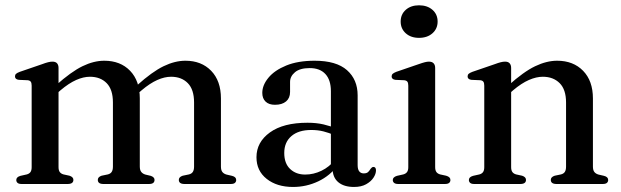

<svg xmlns="http://www.w3.org/2000/svg" viewBox="-20 -712 2403 743"><path d="M206.5 -449V-65.5Q206.5 -52.5 211.5 -46Q216.5 -39.5 226 -37L249 -32Q264 -27 264 -16Q264 0 242 0H63.5Q53 0 48 -4.2Q43 -8.5 43 -15.5Q43 -21 46.8 -25Q50.5 -29 59 -31.5L83.5 -37Q93 -39.5 97.8 -46Q102.5 -52.5 102.5 -65V-380.5Q102.5 -391 99 -395.8Q95.5 -400.5 87.5 -401.5L53 -403Q45 -404 41.5 -407.5Q38 -411 38 -416Q38 -422.5 42 -426.2Q46 -430 56.5 -434L142.5 -463.5Q157 -469 166.2 -471.2Q175.5 -473.5 183 -473.5Q195 -473.5 200.8 -467Q206.5 -460.5 206.5 -449ZM193 -344 174.5 -362.5 196 -381.5Q255.5 -434.5 299.2 -455.8Q343 -477 383.5 -477Q446 -477 483.5 -438Q521 -399 521 -331V-67.5Q521 -53.5 526.8 -46.5Q532.5 -39.5 542.5 -36.5L563.5 -31.5Q578 -26.5 578 -16Q578 0 557 0H380Q358.5 0 358.5 -16Q358.5 -27 373 -32L397 -37Q407.5 -39.5 412.2 -46.8Q417 -54 417 -67.5V-315.5Q417 -365.5 392.8 -390.2Q368.5 -415 328 -415Q303 -415 274.8 -402.5Q246.5 -390 214 -362.5ZM506.5 -344 488.5 -362.5 510 -381.5Q569 -434.5 613 -455.8Q657 -477 697.5 -477Q759.5 -477 797.2 -438Q835 -399 835 -331V-67.5Q835 -53.5 840.5 -46.5Q846 -39.5 856.5 -36.5L878 -31.5Q886 -29.5 890 -25.5Q894 -21.5 894 -15.5Q894 -8.5 889 -4.2Q884 0 873 0H694Q672 0 672 -16Q672 -27 687 -32L711 -37Q721.5 -39.5 726.2 -46.8Q731 -54 731 -67.5V-315.5Q731 -365.5 706.8 -390.2Q682.5 -415 642 -415Q617 -415 588.8 -402.5Q560.5 -390 528 -362.5Z M1267 -60.5V-69.5L1260.5 -72V-359Q1260.5 -402.5 1239.2 -425.5Q1218 -448.5 1178.5 -448.5Q1140.5 -448.5 1121.5 -432.5Q1102.5 -416.5 1102.5 -395V-356Q1102.5 -332.5 1087 -319.5Q1071.5 -306.5 1044 -306.5Q1020.5 -306.5 1007.8 -318.8Q995 -331 995 -352.5Q995 -382.5 1018.8 -411.2Q1042.5 -440 1087.8 -458.5Q1133 -477 1197.5 -477Q1281.5 -477 1322.8 -440.5Q1364 -404 1364 -343V-73Q1364 -56.5 1370.2 -48.8Q1376.5 -41 1387.5 -41Q1399.5 -41 1405 -46.8Q1410.5 -52.5 1414 -58.5Q1416.5 -61.5 1419 -63.8Q1421.5 -66 1425.5 -66Q1430 -66 1432.5 -62.5Q1435 -59 1435 -53Q1435 -39 1425.2 -24.2Q1415.5 -9.5 1396.8 1Q1378 11.5 1350 11.5Q1311 11.5 1289 -7Q1267 -25.5 1267 -60.5ZM972.5 -103.5Q972.5 -162 1024.5 -199.5Q1076.5 -237 1170 -237Q1204.5 -237 1232.2 -230.5Q1260 -224 1281.5 -214.5L1274 -189Q1253.5 -198 1231.8 -203.5Q1210 -209 1184.5 -209Q1135 -209 1107.5 -185.2Q1080 -161.5 1080 -120Q1080 -79.5 1102.8 -58Q1125.5 -36.5 1161 -36.5Q1193.5 -36.5 1224 -51.2Q1254.5 -66 1276.5 -93.5L1286.5 -72Q1257.5 -32 1211.5 -10.2Q1165.5 11.5 1114 11.5Q1051.5 11.5 1012 -19.8Q972.5 -51 972.5 -103.5Z M1664 -449V-65.5Q1664 -52.5 1669 -46Q1674 -39.5 1683.5 -37L1706.5 -32Q1715 -29.5 1719 -25.5Q1723 -21.5 1723 -15.5Q1723 -8.5 1718 -4.2Q1713 0 1702 0H1521Q1510.5 0 1505.2 -4.2Q1500 -8.5 1500 -15.5Q1500 -21 1504 -25Q1508 -29 1516 -31.5L1540.5 -37Q1550 -39.5 1555 -46Q1560 -52.5 1560 -65V-380.5Q1560 -391 1556.5 -395.8Q1553 -400.5 1544.5 -401.5L1510.5 -403Q1502.5 -404 1499 -407.5Q1495.5 -411 1495.5 -416Q1495.5 -422.5 1499.5 -426.2Q1503.5 -430 1513.5 -434L1599.5 -463.5Q1615 -469 1624 -471.2Q1633 -473.5 1639.5 -473.5Q1652 -473.5 1658 -467Q1664 -460.5 1664 -449ZM1601.5 -565.5Q1570 -565.5 1550.2 -583.2Q1530.5 -601 1530.5 -628.5Q1530.5 -656.5 1550.2 -674Q1570 -691.5 1601.5 -691.5Q1633.5 -691.5 1653.5 -674Q1673.5 -656.5 1673.5 -628.5Q1673.5 -601 1653.5 -583.2Q1633.5 -565.5 1601.5 -565.5Z M1958 -449V-65.5Q1958 -52.5 1963 -46Q1968 -39.5 1977.5 -37L2000.5 -32Q2015.5 -27 2015.5 -16Q2015.5 0 1993.5 0H1815Q1804.5 0 1799.5 -4.2Q1794.5 -8.5 1794.5 -15.5Q1794.5 -21 1798.2 -25Q1802 -29 1810.5 -31.5L1835 -37Q1844.5 -39.5 1849.2 -46Q1854 -52.5 1854 -65V-380.5Q1854 -391 1850.5 -395.8Q1847 -400.5 1839 -401.5L1804.5 -403Q1796.5 -404 1793 -407.5Q1789.5 -411 1789.5 -416Q1789.5 -422.5 1793.5 -426.2Q1797.5 -430 1808 -434L1894 -463.5Q1908.5 -469 1917.8 -471.2Q1927 -473.5 1934.5 -473.5Q1946.5 -473.5 1952.2 -467Q1958 -460.5 1958 -449ZM1944.5 -344 1926 -362.5 1947.5 -381.5Q2006.5 -434.5 2051 -455.8Q2095.5 -477 2136 -477Q2198.5 -477 2236.5 -438Q2274.5 -399 2274.5 -331V-67.5Q2274.5 -53.5 2280 -46.5Q2285.5 -39.5 2296 -36.5L2317.5 -31.5Q2325.5 -29.5 2329.5 -25.5Q2333.5 -21.5 2333.5 -15.5Q2333.5 -8.5 2328.5 -4.2Q2323.5 0 2312.5 0H2133.5Q2111.5 0 2111.5 -16Q2111.5 -27 2126.5 -32L2150.5 -37Q2161 -39.5 2165.8 -46.8Q2170.5 -54 2170.5 -67.5V-315.5Q2170.5 -365.5 2145.8 -390.2Q2121 -415 2080.5 -415Q2055.5 -415 2026.8 -402.5Q1998 -390 1965.5 -362.5Z"/></svg>

Font: Fraunces 28pt
Style: Regular
Weight: 400
Version: Version 1.000;[b76b70a41]